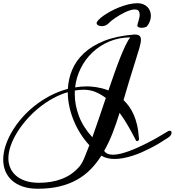

<svg xmlns="http://www.w3.org/2000/svg" viewBox="-20 -1018 1089 1196"><path d="M1026.9 -200.7Q1032.7 -203.6 1037.6 -203.6Q1043 -203.6 1045.9 -200Q1048.8 -196.3 1048.8 -190.9Q1048.8 -183.6 1043.5 -175.5Q1038.1 -167.5 1026.9 -160.2Q999 -141.6 971.2 -125Q943.4 -108.4 914.1 -93.8Q889.6 -81.1 862.3 -69.1Q835 -57.1 806.6 -48.1Q778.3 -39.1 749.8 -33.4Q721.2 -27.8 694.8 -27.8Q671.4 -27.8 650.6 -32.5Q629.9 -37.1 611.3 -48.3Q581.5 -1 544.2 37.1Q506.8 75.2 458.7 102.1Q410.6 128.9 350.6 143.3Q290.5 157.7 215.3 157.7Q161.1 157.7 120.6 143.6Q80.1 129.4 53.2 104.7Q26.4 80.1 13.2 47.1Q0 14.2 0 -23.4Q0 -64 13.9 -108.2Q27.8 -152.3 53.5 -196.3Q79.1 -240.2 115.2 -282Q151.4 -323.7 196 -359.1Q240.7 -394.5 293 -421.9Q345.2 -449.2 402.8 -464.4Q405.8 -525.9 429.7 -583.3Q453.6 -640.6 502.7 -686.5Q551.8 -732.4 628.4 -763.2Q705.1 -793.9 814 -802.7Q814.5 -802.7 814.9 -803Q815.4 -803.2 816.4 -803.2Q838.4 -803.2 848.1 -795.7Q857.9 -788.1 857.9 -771Q857.9 -751.5 848.1 -718Q838.4 -684.6 821.3 -631.3Q800.8 -568.4 783.7 -510.3Q766.6 -452.1 749.5 -394.5Q768.1 -377 784.4 -354.2Q800.8 -331.5 813.2 -303Q825.7 -274.4 834 -239.3Q842.3 -204.1 844.7 -162.1Q846.2 -157.7 846.2 -153.8Q846.2 -148.4 843 -143.8Q839.8 -139.2 834.5 -139.2Q828.6 -139.2 826.7 -143.1Q824.7 -147 821.8 -153.3Q801.3 -193.4 777.1 -235.1Q752.9 -276.9 725.1 -315.4Q704.1 -247.6 681.2 -188.7Q658.2 -129.9 628.9 -78.1Q645 -54.2 683.6 -54.2Q704.6 -54.2 730.7 -60.5Q756.8 -66.9 784.9 -77.1Q813 -87.4 841.8 -100.6Q870.6 -113.8 897.5 -127.4Q929.7 -143.6 961.4 -161.9Q993.2 -180.2 1026.9 -200.7ZM475.1 19Q490.2 1.5 504.9 -33.2Q519.5 -67.9 536.6 -113.3Q506.3 -146 481.7 -184.8Q457 -223.6 439.5 -266.4Q421.9 -309.1 412.1 -354Q402.3 -398.9 402.3 -443.8Q353.5 -429.7 307.1 -403.8Q260.7 -377.9 219.7 -344.2Q178.7 -310.5 144.3 -271Q109.9 -231.4 85 -190.4Q60.1 -149.4 46.1 -108.6Q32.2 -67.9 32.2 -31.2Q32.2 -1 43.7 26.6Q55.2 54.2 78.6 75.2Q102.1 96.2 138.2 108.4Q174.3 120.6 224.1 120.6Q303.2 120.6 366.9 95.7Q430.7 70.8 475.1 19ZM522.5 -480Q532.2 -480 546.6 -479Q561 -478 578.4 -475.3Q595.7 -472.7 615.2 -467.8Q634.8 -462.9 655.3 -454.6Q674.3 -509.8 692.6 -561.8Q710.9 -613.8 728.3 -657.5Q745.6 -701.2 761.5 -734.4Q777.3 -767.6 791.5 -785.2Q721.2 -784.7 661.6 -759.8Q602.1 -734.9 556.9 -692.4Q511.7 -649.9 483.4 -593.5Q455.1 -537.1 447.8 -473.6Q466.3 -476.6 484.9 -478.3Q503.4 -480 522.5 -480ZM555.2 -163.1Q575.7 -219.2 596.4 -281Q617.2 -342.8 639.2 -407.7Q608.4 -431.2 574.7 -445.1Q541 -459 501.5 -459Q486.8 -459 472.9 -457.8Q459 -456.5 446.3 -454.1Q445.8 -448.7 445.8 -443.1Q445.8 -437.5 445.8 -431.6Q445.8 -363.8 471.7 -294.9Q497.6 -226.1 555.2 -163.1ZM894 -852.1Q878.4 -844.7 863.3 -844.7Q850.6 -844.7 843 -848.6Q835.4 -852.5 835.4 -858.9Q835.4 -862.8 837.6 -870.6Q839.8 -878.4 842.8 -887.9Q845.7 -897.5 847.9 -907.7Q850.1 -918 850.1 -927.7Q850.1 -940.9 843.8 -950Q837.4 -959 818.8 -959Q806.2 -959 790.5 -954.1Q774.9 -949.2 758.3 -941.4Q741.7 -933.6 725.3 -923.8Q709 -914.1 694.8 -904.3Q680.7 -894.5 670.2 -885.7Q659.7 -877 654.8 -871.1Q646 -862.8 635.3 -858.9Q624.5 -855 614.3 -855Q601.6 -855 591.8 -860.1Q582 -865.2 582 -874.5Q582 -881.8 593.5 -894Q605 -906.2 624.3 -919.9Q643.6 -933.6 669.2 -947.5Q694.8 -961.4 723.1 -972.7Q751.5 -983.9 780.8 -991Q810.1 -998 836.9 -998Q856.4 -998 872.1 -991.7Q887.7 -985.4 898.2 -974.6Q908.7 -963.9 914.3 -949.7Q919.9 -935.5 919.9 -919.4Q919.9 -902.8 913.6 -885.5Q907.2 -868.2 894 -852.1Z"/></svg>

Font: Meddon
Style: Regular
Weight: 400
Designer: Vernon Adams
Foundry: Vernon Adams
Version: Version 1.000